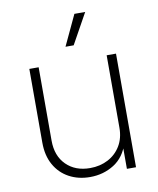

<svg xmlns="http://www.w3.org/2000/svg" viewBox="-84 -808 723 881"><g transform="rotate(-10 277.5 -367.0)"><path d="M265.1 7.8Q210.4 7.8 167.5 -15.4Q124.5 -38.6 100.1 -82Q75.7 -125.5 75.7 -185.5V-529.3H119.1V-187.5Q119.1 -116.2 161.1 -74.5Q203.1 -32.7 272 -32.7Q318.4 -32.7 355.7 -52.2Q393.1 -71.8 414.6 -107.7Q436 -143.6 436 -191.9V-529.3H479.5V0H437V-121.1H446.8Q426.8 -55.2 377 -23.7Q327.1 7.8 265.1 7.8ZM256.8 -600.6 323.2 -742.2H373.5L294.9 -600.6Z"/></g></svg>

Font: Inter 24pt ExtraLight
Style: Regular
Weight: 250
Designer: Rasmus Andersson
Foundry: rsms
Version: Version 4.001;git-66647c0bb